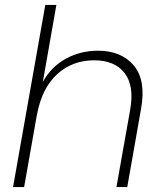

<svg xmlns="http://www.w3.org/2000/svg" viewBox="-20 -760 663 780"><path d="M33 0 164 -740H209L154 -427Q188 -489 247.5 -521.5Q307 -554 378 -554Q473 -554 523.5 -494Q574 -434 553 -318L497 0H453L509 -315Q526 -412 486 -463.5Q446 -515 362 -515Q274 -515 212 -458.5Q150 -402 130 -293V-294L78 0Z"/></svg>

Font: Poppins ExtraLight
Style: Italic
Weight: 275
Italic angle: -10°
Designer: Ninad Kale (Devanagari), Jonny Pinhorn (Latin)
Foundry: Indian Type Foundry
Version: Version 3.200;PS 1.000;hotconv 16.6.54;makeotf.lib2.5.65590